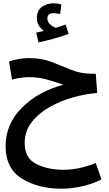

<svg xmlns="http://www.w3.org/2000/svg" viewBox="-20 -876 664 1167"><path d="M597 215 562 115Q459 156 366 156Q272 156 201 121Q130 86 130 -6Q130 -79 173 -134Q216 -189 284 -227Q352 -265 428.5 -285.5Q505 -306 571 -311L562 -428H539Q470 -428 412 -452Q354 -476 293.5 -499.5Q233 -523 155 -523Q123 -523 91.5 -517Q60 -511 35 -502L53 -392Q74 -398 100.5 -402.5Q127 -407 157 -407Q216 -407 269 -391.5Q322 -376 366 -361Q213 -321 113.5 -221.5Q14 -122 14 12Q14 148 113 209.5Q212 271 355 271Q408 271 470 258.5Q532 246 597 215ZM397 -670 379 -727Q356 -718 319 -707Q302 -713 285 -727.5Q268 -742 268 -764Q268 -796 307 -796Q317 -796 326.5 -794Q336 -792 346 -791L353 -848Q334 -856 305 -856Q265 -856 234.5 -834Q204 -812 204 -765Q204 -740 216.5 -720Q229 -700 247 -688Q238 -686 226.5 -683.5Q215 -681 200 -678L214 -618Q259 -628 310 -642Q361 -656 397 -670Z"/></svg>

Font: Noto Sans Arabic UI SemiCondensed Semi
Style: Regular
Weight: 600
Width: 4
Designer: Nadine Chahine - Monotype Design Team
Foundry: Monotype Imaging Inc.
Version: Version 1.900